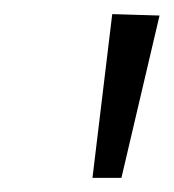

<svg xmlns="http://www.w3.org/2000/svg" viewBox="-20 -770 246 272"><path d="M206 -748 152 -518H111L139 -750Z"/></svg>

Font: ArsenalItalic
Style: Italic
Weight: 400
Italic angle: -9°
Designer: Andrij Shevchenko
Foundry: Stairsfor.com
Version: Version 1.000